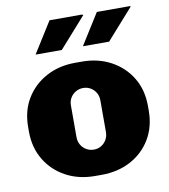

<svg xmlns="http://www.w3.org/2000/svg" viewBox="-83 -806 780 887"><g transform="rotate(-10 307.0 -362.5)"><path d="M291 10Q215 10 155 -22.5Q95 -55 60.5 -112.5Q26 -170 26 -245V-266Q26 -342 60.5 -399Q95 -456 155 -488.5Q215 -521 291 -521H323Q399 -521 459 -488.5Q519 -456 553.5 -399Q588 -342 588 -266V-245Q588 -169 553.5 -111.5Q519 -54 459 -22Q399 10 323 10ZM307 -111Q327 -111 342.5 -120.5Q358 -130 367 -146Q376 -162 376 -181V-330Q376 -350 367 -365.5Q358 -381 342.5 -390.5Q327 -400 307 -400Q288 -400 272 -390.5Q256 -381 247 -365.5Q238 -350 238 -330V-181Q238 -162 247 -146Q256 -130 272 -120.5Q288 -111 307 -111ZM340 -590 431 -735H587L589 -732L463 -590ZM118 -590 209 -735H360L367 -732L241 -590Z"/></g></svg>

Font: Chivo Medium Black
Style: Regular
Weight: 900
Version: Version 2.002